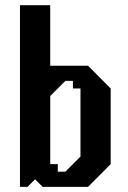

<svg xmlns="http://www.w3.org/2000/svg" viewBox="-20 -720 495 740"><path d="M319.3 -466.7H173.5V-699.9H57V0.1H86.1L115.2 -29L144.3 0.1H319.3L406.6 -87.3V-378.9ZM290.2 -116.7 231.9 -58.4H202.8V-87.5H173.7V-350L231.9 -408.2H261V-379.1H290.2Z"/></svg>

Font: Stepalange
Style: Regular
Weight: 400
Designer: Szymon Furjan
Version: Version 1.005;Fontself Maker 3.5.8